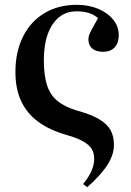

<svg xmlns="http://www.w3.org/2000/svg" viewBox="-20 -547 544 797"><path d="M342 230 325 217Q348 189 359.5 163Q371 137 371 113Q371 88 360.5 71Q350 54 325.5 40Q301 26 259 14Q185 -7 138 -42Q91 -77 67.5 -128Q44 -179 44 -248Q44 -332 75.5 -395Q107 -458 164.5 -492.5Q222 -527 299 -527Q348 -527 387.5 -510.5Q427 -494 450 -465.5Q473 -437 473 -401Q473 -369 456 -350.5Q439 -332 408 -332Q379 -332 363 -345.5Q347 -359 347 -383Q347 -391 349 -398.5Q351 -406 360 -423Q369 -440 387 -472Q369 -487 347.5 -493.5Q326 -500 298 -500Q255 -500 225 -475.5Q195 -451 178.5 -406Q162 -361 162 -298Q162 -235 175 -194Q188 -153 218.5 -128Q249 -103 300 -88Q358 -72 391 -52.5Q424 -33 438.5 -7.5Q453 18 453 55Q453 95 425.5 138Q398 181 342 230Z"/></svg>

Font: Literata 60pt Medium
Style: Regular
Weight: 500
Designer: Latin by Veronika Burian and Jose Scaglione. Greek by Irene Vlachou. Cyrillic by Vera Evstafieva.
Foundry: TypeTogether
Version: Version 3.103;gftools[0.9.29]